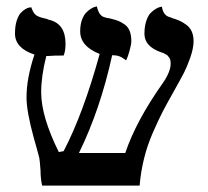

<svg xmlns="http://www.w3.org/2000/svg" viewBox="-20 -581 652 601"><path d="M585.9 -452.1Q585.9 -429.7 575.4 -400.1Q564.9 -370.6 555.9 -353.3Q546.9 -335.9 522.9 -293Q500.5 -253.4 488.8 -230.7Q477.1 -208 459.2 -167.5Q441.4 -127 431.2 -85.9Q420.9 -44.9 417 0H111.8Q106.9 -22.5 106.9 -46.9Q104.5 -80.1 103 -86.9Q100.1 -99.1 94.2 -119.6Q88.4 -140.1 85.9 -148.9Q63 -232.4 63 -275.9Q63 -336.4 87.9 -410.2Q26.9 -430.2 26.9 -476.1Q26.9 -499 32.2 -515.9Q37.6 -532.7 44.9 -540.5Q52.2 -548.3 59.8 -552.7Q67.4 -557.1 72.8 -557.6L78.1 -558.1Q83.5 -541 92.3 -533.9Q101.1 -526.9 126 -522Q130.4 -519.5 137.2 -518.1Q185.1 -504.9 185.1 -443.8Q185.1 -420.9 179.2 -407.2Q148.4 -407.2 131.8 -405.8H125Q108.9 -343.3 108.9 -292Q108.9 -216.3 164.1 -105L179.2 -107.9Q240.7 -225.6 292 -412.1Q231 -436 231 -482.9Q231 -502.9 236.3 -518.1Q241.7 -533.2 249.3 -541Q256.8 -548.8 264.6 -553.7Q272.5 -558.6 277.8 -559.6L283.2 -561Q290 -530.3 308.1 -526.9Q315.4 -523.9 321.8 -523.9Q322.8 -523.4 325.4 -522.9Q328.1 -522.5 329.1 -522Q342.8 -518.6 350.8 -515.4Q358.9 -512.2 369.6 -504.9Q380.4 -497.6 385.7 -484.4Q391.1 -471.2 391.1 -452.1Q391.1 -442.4 385.7 -422.9Q380.4 -403.3 375 -392.1Q361.8 -401.9 353 -405Q344.2 -408.2 331.1 -408.2Q293.9 -238.3 227.1 -102.1H372.1Q405.8 -202.1 488.8 -319.8Q514.2 -356 514.2 -381.8Q514.2 -387.7 513.2 -392.3Q512.2 -397 509.8 -400.4Q507.3 -403.8 505.4 -406.2Q503.4 -408.7 499.5 -410.6Q495.6 -412.6 494.1 -413.6Q492.7 -414.6 488.8 -416L484.9 -417Q432.1 -435.5 432.1 -475.1Q432.1 -497.6 437.7 -514.9Q443.4 -532.2 451.4 -540.3Q459.5 -548.3 467.5 -553.2Q475.6 -558.1 481.4 -559.1L486.8 -560.1Q490.2 -536.1 506.8 -528.8Q517.1 -525.9 522.9 -522.9Q523.4 -522.9 524.9 -522.5Q526.4 -522 526.9 -522Q538.1 -518.1 545.2 -514.6Q552.2 -511.2 563.2 -503.4Q574.2 -495.6 580.1 -482.7Q585.9 -469.7 585.9 -452.1Z"/></svg>

Font: Common Serif Medium
Style: Regular
Weight: 500
Designer: Philipp H. Poll, Khaled Hosny
Foundry: Stefan Peev, Context Ltd.
Version: Version 1.026